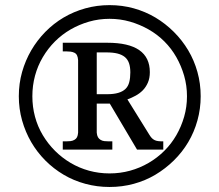

<svg xmlns="http://www.w3.org/2000/svg" viewBox="-20 -721 857 750"><path d="M225.2 -168.8H238.1Q247.5 -168.8 255.7 -169.8Q263.9 -170.8 270.8 -174.8Q277.7 -178.7 280.9 -185.1Q284.2 -191.6 285.1 -203V-486.1Q284.2 -498 280.9 -504.7Q277.7 -511.4 270.8 -514.9Q263.9 -518.3 255.7 -519.3Q247.5 -520.3 238.1 -520.3H225.2V-554H399.5Q565.3 -554 565.3 -439.1Q565.3 -415.8 557.7 -398.3Q550 -380.7 537.9 -368.3Q525.7 -355.9 509.9 -347.3Q494.1 -338.6 477.7 -332.7L563.4 -194.6Q568.3 -186.6 572.8 -181.9Q577.2 -177.2 583.4 -174Q589.6 -170.8 597.8 -169.8Q605.9 -168.8 617.8 -168.8V-136.6H515.3L408.9 -316.3H357.9V-203Q358.9 -191.6 362.6 -185.1Q366.3 -178.7 372.8 -174.8Q379.2 -170.8 387.4 -169.8Q395.5 -168.8 405 -168.8H418.8V-136.6H225.2ZM357.9 -353H398.5Q424.3 -353 441.8 -358.2Q459.4 -363.4 470 -373.5Q480.7 -383.7 484.9 -400.2Q489.1 -416.8 489.1 -438.1Q489.1 -459.4 483.9 -474.3Q478.7 -489.1 467.6 -498.3Q456.4 -507.4 438.9 -511.9Q421.3 -516.3 395.5 -516.3H357.9ZM53.5 -345Q53.5 -394.6 66.3 -439.9Q79.2 -485.1 102 -524.3Q124.8 -563.4 156.9 -596.3Q189.1 -629.2 228.5 -652.5Q267.8 -675.7 313.4 -688.4Q358.9 -701 407.9 -701Q457.4 -701 502.7 -688.4Q548 -675.7 587.1 -652.5Q626.2 -629.2 659.2 -596.3Q692.1 -563.4 715.3 -524.3Q738.6 -485.1 751.2 -439.9Q763.9 -394.6 763.9 -345Q763.9 -296 751.2 -250.5Q738.6 -205 715.3 -165.8Q692.1 -126.7 659.2 -94.3Q626.2 -61.9 587.1 -38.6Q548 -15.3 502.7 -3Q457.4 9.4 407.9 9.4Q358.9 9.4 313.4 -3Q267.8 -15.3 228.5 -38.6Q189.1 -61.9 156.9 -94.3Q124.8 -126.7 102 -165.8Q79.2 -205 66.3 -250.5Q53.5 -296 53.5 -345ZM106.4 -345Q106.4 -303.5 116.8 -264.9Q127.2 -226.2 147.3 -192.8Q167.3 -159.4 194.8 -131.9Q222.3 -104.5 255.7 -84.7Q289.1 -64.9 327.7 -54.2Q366.3 -43.6 407.9 -43.6Q449.5 -43.6 488.1 -54.2Q526.7 -64.9 560.6 -84.7Q594.6 -104.5 622 -131.9Q649.5 -159.4 668.8 -192.8Q688.1 -226.2 699.3 -264.9Q710.4 -303.5 710.4 -345Q710.4 -386.6 699.3 -425.2Q688.1 -463.9 668.8 -497.8Q649.5 -531.7 622 -559.2Q594.6 -586.6 560.6 -605.9Q526.7 -625.2 488.1 -636.4Q449.5 -647.5 407.9 -647.5Q366.3 -647.5 327.7 -636.4Q289.1 -625.2 255.7 -605.9Q222.3 -586.6 194.8 -559.2Q167.3 -531.7 147.3 -497.8Q127.2 -463.9 116.8 -425.2Q106.4 -386.6 106.4 -345Z"/></svg>

Font: Shan Wanhai
Style: Regular
Weight: 400
Designer: Khon Soe Zaw Thu
Foundry: Shan Unicode
Version: Version 1.00 June 3, 2017, initial release